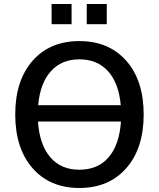

<svg xmlns="http://www.w3.org/2000/svg" viewBox="-20 -935 799 965"><path d="M56.6 -359.4Q56.6 -530.3 143.6 -629.4Q230.5 -728.5 378.9 -728.5Q527.3 -728.5 614.7 -629.4Q702.1 -530.3 702.1 -359.4Q702.1 -189.5 614.7 -89.8Q527.3 9.8 378.9 9.8Q230.5 9.8 143.6 -89.8Q56.6 -189.5 56.6 -359.4ZM170.9 -324.2Q178.7 -208 232.4 -145Q286.1 -82 378.9 -82Q472.7 -82 526.4 -145Q580.1 -208 587.9 -324.2ZM171.9 -406.2H586.9Q577.1 -516.6 523.4 -576.7Q469.7 -636.7 378.9 -636.7Q289.1 -636.7 235.4 -576.7Q181.6 -516.6 171.9 -406.2ZM239.3 -813.5V-915H339.8V-813.5ZM416 -813.5V-915H516.6V-813.5Z"/></svg>

Font: Min Sans Medium
Style: Regular
Weight: 500
Designer: Jinseong-Kim, NotoSansCJK, Nunito
Foundry: Jinseong-Kim
Version: Version 1.400;Glyphs 3.1.2 (3151)